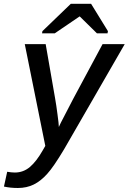

<svg xmlns="http://www.w3.org/2000/svg" viewBox="-72 -754 658 982"><path d="M19.5 207.5Q-19 207.5 -51.8 200.2L-35.2 124.5Q-13.2 128.4 3.9 128.4Q47.4 128.4 80.8 100.1Q114.3 71.8 146.5 15.1L159.7 -7.8L54.7 -528.3H161.6L209.5 -252.9Q212.9 -234.9 216.1 -212.4Q219.2 -189.9 222.2 -168Q225.1 -146 227.1 -128.9Q229 -111.8 229 -104.5Q231.4 -109.9 234.1 -115.7Q236.8 -121.6 240.2 -128.4L302.7 -249L452.6 -528.3H565.9L255.9 9.3Q201.7 100.1 169.4 135.3Q136.7 171.9 100.6 189.7Q64.5 207.5 19.5 207.5ZM335 -669.9 208 -583.5H143.1L145 -594.7L290 -734.4H394L480 -594.7L478 -583.5H423.8L335.9 -669.9Z"/></svg>

Font: Arimo Medium
Style: Italic
Weight: 500
Italic angle: -12°
Designer: Steve Matteson
Foundry: Monotype Imaging Inc.
Version: Version 1.33